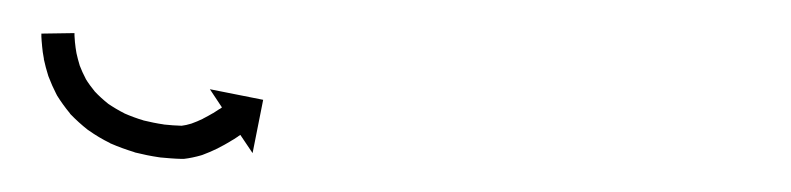

<svg xmlns="http://www.w3.org/2000/svg" viewBox="-20 -101 478 116"><path d="M25 -79.4C25 -79.9 25 -80.5 25 -81L5 -80.7C5 -80.1 5 -79.5 5 -78.9C5 -78.9 5 -78.9 5 -78.8C5 -78.8 5 -78.8 5 -78.8C5.1 -77.1 5.2 -75.3 5.4 -73.6C5.4 -73.6 5.4 -73.6 5.4 -73.5C5.4 -73.5 5.4 -73.4 5.4 -73.4C5.6 -70.8 6 -68.2 6.5 -65.6C6.5 -65.6 6.5 -65.5 6.5 -65.4C6.5 -65.3 6.5 -65.2 6.5 -65.2C7.2 -61.9 8.1 -58.6 9.1 -55.4C9.1 -55.4 9.2 -55.2 9.2 -55.1C9.2 -55 9.3 -54.8 9.3 -54.8C10.7 -51.1 12.3 -47.5 14.1 -44C14.1 -44 14.2 -43.9 14.3 -43.7C14.4 -43.6 14.4 -43.4 14.4 -43.4C16.7 -39.7 19.3 -36.1 22.1 -32.7C22.1 -32.7 22.2 -32.5 22.3 -32.4C22.4 -32.3 22.5 -32.1 22.5 -32.1C25.8 -28.7 29.3 -25.5 33 -22.6C33 -22.6 33.2 -22.5 33.3 -22.4C33.4 -22.3 33.6 -22.2 33.6 -22.2C37.7 -19.3 41.9 -16.8 46.4 -14.6C46.4 -14.6 46.5 -14.5 46.6 -14.4C46.8 -14.4 46.9 -14.3 46.9 -14.3C51.5 -12.3 56.2 -10.6 61.1 -9.1C61.1 -9.1 61.2 -9 61.3 -9C61.4 -9 61.5 -8.9 61.5 -8.9C66.3 -7.7 71.2 -6.7 76 -6C76 -6 76.2 -6 76.3 -6C76.4 -6 76.5 -5.9 76.5 -5.9C80.9 -5.5 85.3 -5.1 89.8 -5C89.8 -5 90.1 -5 90.4 -5C90.7 -5 91 -5 91 -5C94.6 -5.4 98.2 -6.2 101.7 -7.2C101.7 -7.2 101.8 -7.3 102 -7.3C102.1 -7.4 102.3 -7.4 102.3 -7.4C105.5 -8.6 108.6 -9.9 111.6 -11.4C111.6 -11.4 111.7 -11.4 111.8 -11.5C111.8 -11.5 111.9 -11.6 111.9 -11.6C114.3 -12.8 116.7 -14.1 119 -15.5C119 -15.5 119 -15.5 119.1 -15.5C119.1 -15.6 119.1 -15.6 119.1 -15.6C120.7 -16.5 122.2 -17.4 123.6 -18.4C123.6 -18.4 123.7 -18.4 123.7 -18.4C123.7 -18.4 123.7 -18.5 123.7 -18.5C124.2 -18.8 124.7 -19.1 125.2 -19.5L132.6 -8.5L139 -40.7L106.8 -47.1L114.1 -36.1C113.7 -35.8 113.2 -35.5 112.7 -35.1C112.7 -35.1 112.7 -35.1 112.7 -35.2C112.7 -35.2 112.7 -35.2 112.7 -35.2C111.4 -34.3 110 -33.5 108.7 -32.6C108.7 -32.6 108.7 -32.6 108.8 -32.7C108.8 -32.7 108.8 -32.7 108.8 -32.7C106.8 -31.5 104.7 -30.4 102.6 -29.3C102.6 -29.3 102.7 -29.3 102.8 -29.3C102.8 -29.4 102.9 -29.4 102.9 -29.4C100.4 -28.2 97.9 -27.1 95.3 -26.2C95.3 -26.2 95.5 -26.2 95.6 -26.3C95.8 -26.3 95.9 -26.4 95.9 -26.4C93.7 -25.7 91.4 -25.2 89 -24.9C89 -24.9 89.3 -25 89.6 -25C90 -25 90.3 -25 90.3 -25C86.4 -25.1 82.5 -25.4 78.7 -25.8C78.7 -25.8 78.8 -25.8 78.9 -25.8C79 -25.8 79.1 -25.8 79.1 -25.8C74.8 -26.4 70.6 -27.3 66.4 -28.3C66.4 -28.3 66.6 -28.3 66.7 -28.3C66.8 -28.2 66.9 -28.2 66.9 -28.2C62.8 -29.4 58.8 -30.9 54.9 -32.6C54.9 -32.6 55 -32.6 55.2 -32.5C55.3 -32.4 55.4 -32.4 55.4 -32.4C51.8 -34.2 48.3 -36.3 44.9 -38.6C44.9 -38.6 45 -38.5 45.2 -38.4C45.3 -38.3 45.5 -38.2 45.5 -38.2C42.5 -40.6 39.7 -43.1 37.1 -45.9C37.1 -45.9 37.2 -45.7 37.3 -45.6C37.4 -45.5 37.6 -45.3 37.6 -45.3C35.4 -48 33.3 -50.8 31.5 -53.8C31.5 -53.8 31.6 -53.7 31.7 -53.5C31.8 -53.4 31.9 -53.2 31.9 -53.2C30.4 -56 29.1 -58.9 28 -61.8C28 -61.8 28.1 -61.7 28.1 -61.6C28.2 -61.4 28.2 -61.3 28.2 -61.3C27.4 -63.9 26.7 -66.6 26.1 -69.3C26.1 -69.3 26.1 -69.2 26.1 -69.1C26.2 -69 26.2 -68.9 26.2 -68.9C25.8 -71.1 25.5 -73.3 25.3 -75.4C25.3 -75.4 25.3 -75.4 25.3 -75.3C25.3 -75.2 25.3 -75.2 25.3 -75.2C25.2 -76.6 25.1 -78.1 25 -79.5C25 -79.5 25 -79.5 25 -79.5C25 -79.4 25 -79.4 25 -79.4Z"/></svg>

Font: FRB American Cursive Just Arrows Semibold
Style: Italic
Weight: 600
Italic angle: -25°
Version: Version 2.0;Modular Font Editor K font №1